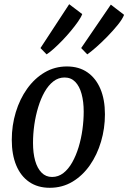

<svg xmlns="http://www.w3.org/2000/svg" viewBox="-20 -882 610 913"><path d="M298 -566Q355.5 -566 395.8 -538Q436 -510 457.5 -459.2Q479 -408.5 479 -338.5Q479 -271.5 460.5 -208.8Q442 -146 407.5 -96.5Q373 -47 324.8 -18Q276.5 11 216.5 11Q159.5 11 119 -16.8Q78.5 -44.5 57.2 -95.8Q36 -147 36 -217Q36 -285.5 55 -348.2Q74 -411 109 -460Q144 -509 192 -537.5Q240 -566 298 -566ZM287 -513.5Q257.5 -513.5 233.8 -495Q210 -476.5 192 -444.8Q174 -413 161.8 -372.8Q149.5 -332.5 143.2 -288.8Q137 -245 137 -202.5Q137 -154 147.2 -117.8Q157.5 -81.5 177.8 -61Q198 -40.5 227.5 -40.5Q257.5 -40.5 281.5 -59.2Q305.5 -78 323.5 -110Q341.5 -142 353.8 -182.2Q366 -222.5 372 -266Q378 -309.5 378 -351.5Q378 -398.5 368 -435.2Q358 -472 337.8 -492.8Q317.5 -513.5 287 -513.5ZM201.5 -623.5 172.5 -653.5 309 -862 371 -815Q365.5 -800 351 -779.2Q336.5 -758.5 317.2 -735.2Q298 -712 276.8 -690Q255.5 -668 236 -650.5Q216.5 -633 201.5 -623.5ZM395 -623.5 366 -653.5 507 -860 570 -811.5Q562.5 -791.5 540.5 -764.2Q518.5 -737 490.8 -708.5Q463 -680 437 -657.2Q411 -634.5 395 -623.5Z"/></svg>

Font: Merriweather 24pt SemiCondensed
Style: Italic
Weight: 400
Width: 4
Italic angle: -7.8°
Designer: Eben Sorkin
Foundry: Eben Sorkin
Version: Version 2.101